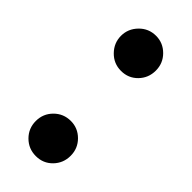

<svg xmlns="http://www.w3.org/2000/svg" viewBox="-162 -497 518 518"><g transform="rotate(45 96.5 -238.5)"><path d="M97 -334Q125 -334 144 -353.5Q163 -373 163 -401Q163 -429 143.5 -448.5Q124 -468 97 -468Q69 -468 49.5 -448Q30 -428 30 -401Q30 -374 49.5 -354Q69 -334 97 -334ZM97 -9Q125 -9 144 -28.5Q163 -48 163 -76Q163 -104 143.5 -123.5Q124 -143 97 -143Q69 -143 49.5 -123.5Q30 -104 30 -76Q30 -48 49.5 -28.5Q69 -9 97 -9Z"/></g></svg>

Font: Catamaran SemiBold
Style: Regular
Weight: 600
Designer: Pria Ravichandran
Version: Version 2.000